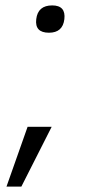

<svg xmlns="http://www.w3.org/2000/svg" viewBox="-20 -530 315 710"><path d="M114 -459Q120 -510 173 -510Q224 -510 218 -459Q212 -409 161 -409Q108 -409 114 -459ZM4 160 82 -61H171L59 160Z"/></svg>

Font: Haskoy
Style: Italic
Weight: 400
Designer: Ertekin Erdin
Foundry: Ertekin Erdin
Version: Version 2.000; ttfautohint (v1.8.4.7-5d5b)